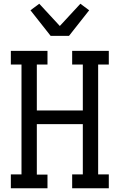

<svg xmlns="http://www.w3.org/2000/svg" viewBox="-20 -1007 640 1027"><path d="M38 0V-74H95V-662H38V-735H234V-662H177V-416H423V-662H366V-735H562V-662H505V-74H562V0H366V-74H423V-343H177V-73H234V0ZM251 -815 143 -952 190 -987 300 -868 410 -987 457 -952 349 -815Z"/></svg>

Font: Iosevka Plex Etoile
Style: Regular
Weight: 400
Designer: Belleve Invis
Foundry: Belleve Invis
Version: Version 25.1.1; ttfautohint (v1.8.4)